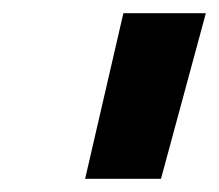

<svg xmlns="http://www.w3.org/2000/svg" viewBox="-20 -712 332 291"><path d="M292 -692H167L109 -441H224Z"/></svg>

Font: RazerF5
Style: Bold Italic
Weight: 700
Foundry: Razer Inc.
Version: Version 2